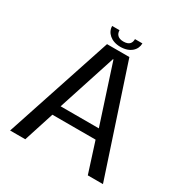

<svg xmlns="http://www.w3.org/2000/svg" viewBox="-178 -915 1008 1053"><g transform="rotate(30 326.5 -388.0)"><path d="M32 0H128L189.5 -191H463L524 0H620L397 -676H255.5ZM205.5 -253.5 325 -621H328L447.5 -253.5ZM325.5 -699.5C387.5 -699.5 421.5 -735.5 421.5 -776.5H374.5C374.5 -752 363 -733 325.5 -733C291 -733 276.5 -752 276.5 -776.5H230C230 -735.5 266 -699.5 325.5 -699.5Z"/></g></svg>

Font: Anybody
Style: Regular
Weight: 400
Designer: Tyler Finck
Foundry: Etcetera Type Company
Version: Version 1.110